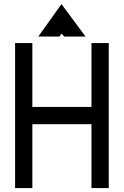

<svg xmlns="http://www.w3.org/2000/svg" viewBox="-20 -928 613 950"><path d="M140.1 2.4H54.7V-714.8H140.1V-398.9H432.6V-714.8H518.1V2.4H432.6V-313.5H140.1ZM274.4 -747.1H169.4L284.2 -907.7L403.3 -747.1H297.9L284.2 -762.2Z"/></svg>

Font: Proletarsk
Style: Regular
Weight: 400
Designer: Peter Wiegel, original typeface by Carl Albert Fahrenwaldt 1901
Foundry: Peter Wiegel
Version: Version 1.000 2010 initial release